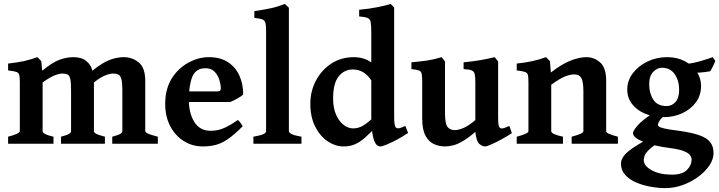

<svg xmlns="http://www.w3.org/2000/svg" viewBox="-20 -736 3683 983"><path d="M554.7 0V-36.1Q587.9 -44.9 597.2 -51.5Q606.4 -58.1 606.4 -64.5V-276.4Q606.4 -314 601.3 -331.5Q596.2 -349.1 585.7 -354.2Q575.2 -359.4 558.6 -359.4Q540.5 -359.4 515.1 -348.4Q489.7 -337.4 460.9 -313.5V-64.5Q460.9 -58.1 471.2 -51.8Q481.4 -45.4 517.1 -36.1V0H292.5V-36.1Q325.7 -44.9 334.7 -51.5Q343.8 -58.1 343.8 -64.5V-276.4Q343.8 -314 339.8 -331.5Q335.9 -349.1 326.4 -354.2Q316.9 -359.4 300.3 -359.4Q281.2 -359.4 256.1 -348.6Q231 -337.9 198.2 -313.5V-64.5Q198.2 -48.3 253.9 -36.1V0H21.5V-36.1Q81.5 -51.8 81.5 -64.5V-315.9Q81.5 -340.8 78.6 -352.3Q75.7 -363.8 63.2 -367.9Q50.8 -372.1 21.5 -375.5V-410.6Q71.3 -416 104.5 -423.6Q137.7 -431.2 171.4 -443.4L191.4 -423.3L196.3 -374Q249 -417.5 285.6 -430.4Q322.3 -443.4 355 -443.4Q398.4 -443.4 421.9 -423.6Q445.3 -403.8 451.2 -379.9L452.6 -374Q506.3 -416.5 543.2 -429.9Q580.1 -443.4 613.8 -443.4Q657.2 -443.4 690.4 -416.3Q723.6 -389.2 723.6 -322.3V-64.5Q723.6 -58.1 737.8 -51.8Q752 -45.4 788.1 -36.1V0Z M1225.1 -252.9Q1217.3 -243.7 1195.6 -231.7Q1173.8 -219.7 1159.2 -213.9H880.4L880.9 -268.1H1092.8Q1103 -268.1 1106.7 -271.5Q1110.4 -274.9 1110.4 -284.7Q1110.4 -303.2 1103 -327.1Q1095.7 -351.1 1078.6 -368.9Q1061.5 -386.7 1031.7 -386.7Q982.9 -386.7 964.8 -343.3Q946.8 -299.8 946.8 -225.6Q946.8 -156.2 975.1 -111.3Q1003.4 -66.4 1058.1 -66.4Q1077.1 -66.4 1095.5 -70.1Q1113.8 -73.7 1137.7 -85.2Q1161.6 -96.7 1197.8 -121.6Q1203.6 -118.2 1212.2 -106Q1220.7 -93.8 1222.7 -89.8Q1180.2 -46.9 1147.9 -24.7Q1115.7 -2.4 1085.4 5.6Q1055.2 13.7 1017.6 13.7Q964.8 13.7 921.1 -13.7Q877.4 -41 851.6 -90.1Q825.7 -139.2 825.7 -204.6Q825.7 -329.1 918.9 -398.9Q943.4 -417.5 977.8 -430.4Q1012.2 -443.4 1048.8 -443.4Q1108.9 -443.4 1147.9 -417.2Q1187 -391.1 1206.1 -347.9Q1225.1 -304.7 1225.1 -252.9Z M1277.3 0V-36.1Q1316.9 -43 1329.6 -49.8Q1342.3 -56.6 1342.3 -64.5V-582.5Q1342.3 -609.4 1337.9 -621.6Q1333.5 -633.8 1320.6 -637.7Q1307.6 -641.6 1282.2 -644.5V-679.2Q1330.1 -686 1365.7 -693.6Q1401.4 -701.2 1438.5 -715.8L1459 -696.3V-64.5Q1459 -57.1 1472.7 -49.8Q1486.3 -42.5 1523.4 -36.1V0Z M2069.3 -55.2Q2041 -36.1 2011.5 -20.5Q1981.9 -4.9 1959 4.4Q1936 13.7 1927.7 13.7Q1903.3 13.7 1892.1 -26.9Q1880.9 -67.4 1880.9 -142.1V-572.3Q1880.9 -606 1877.9 -622.3Q1875 -638.7 1862.1 -644Q1849.1 -649.4 1818.8 -651.9V-686Q1871.6 -690.9 1913.8 -699.5Q1956.1 -708 1980 -715.8L1998 -697.8V-141.6Q1998 -109.4 2000.7 -97.2Q2003.4 -85 2008.8 -81.5Q2014.2 -78.1 2022.5 -79.1Q2030.8 -80.1 2055.2 -91.3ZM1914.6 -95.7Q1876 -55.2 1848.6 -31.2Q1821.3 -7.3 1796.1 3.2Q1771 13.7 1738.8 13.7Q1696.8 13.7 1657.7 -12.5Q1618.7 -38.6 1593.8 -87.6Q1568.8 -136.7 1568.8 -205.1Q1568.8 -268.6 1597.2 -322.8Q1625.5 -377 1675.8 -410.2Q1726.1 -443.4 1792 -443.4Q1819.8 -443.4 1847.7 -434.1Q1875.5 -424.8 1911.1 -392.1Q1911.1 -335 1884.3 -318.8Q1867.2 -348.1 1842.5 -364.3Q1817.9 -380.4 1786.1 -380.4Q1743.2 -380.4 1714.4 -345.5Q1685.5 -310.5 1685.5 -231.9Q1685.5 -183.6 1700.4 -149.4Q1715.3 -115.2 1738.8 -96.9Q1762.2 -78.6 1787.6 -78.6Q1814.5 -78.6 1838.1 -92.3Q1861.8 -106 1894 -137.2Q1897.9 -135.3 1902.6 -126Q1907.2 -116.7 1910.6 -107.4Q1914.1 -98.1 1914.6 -95.7Z M2600.6 -54.2Q2578.6 -39.6 2549.6 -23.7Q2520.5 -7.8 2496.3 2.9Q2472.2 13.7 2464.4 13.7Q2448.2 13.7 2433.6 0.2Q2418.9 -13.2 2413.6 -60.5Q2375.5 -28.3 2347.9 -12.5Q2320.3 3.4 2298.8 8.5Q2277.3 13.7 2257.8 13.7Q2229.5 13.7 2202.9 2.2Q2176.3 -9.3 2158.9 -40.3Q2141.6 -71.3 2141.6 -128.9V-315.9Q2141.6 -345.2 2138.9 -358.2Q2136.2 -371.1 2124.8 -375.2Q2113.3 -379.4 2086.4 -382.3V-417Q2134.3 -421.4 2168 -426.3Q2201.7 -431.2 2241.2 -443.4L2258.3 -421.4V-158.2Q2258.3 -102.5 2271.2 -86.2Q2284.2 -69.8 2308.1 -69.8Q2325.2 -69.8 2350.8 -79.8Q2376.5 -89.8 2413.6 -121.1V-315.9Q2413.6 -343.8 2410.2 -357.4Q2406.7 -371.1 2394 -376Q2381.3 -380.9 2353.5 -382.3V-417Q2401.4 -421.4 2439.9 -428.2Q2478.5 -435.1 2512.7 -443.4L2530.3 -421.4V-133.8Q2530.3 -105.5 2532.5 -95.5Q2534.7 -85.4 2541 -80.6Q2546.4 -76.7 2555.7 -78.9Q2564.9 -81.1 2587.9 -91.3Z M2906.7 0V-36.1Q2939.5 -44.9 2953.1 -51.5Q2966.8 -58.1 2966.8 -64.5V-268.1Q2966.8 -317.9 2956.5 -336.4Q2946.3 -355 2919.9 -355Q2899.4 -355 2873 -344.7Q2846.7 -334.5 2802.2 -302.2V-64.5Q2802.2 -48.8 2862.3 -36.1V0H2625.5V-36.1Q2685.5 -51.8 2685.5 -64.5V-315.9Q2685.5 -340.3 2682.9 -351.8Q2680.2 -363.3 2667.5 -367.7Q2654.8 -372.1 2625.5 -375.5V-410.6Q2670.9 -415.5 2705.8 -423.1Q2740.7 -430.7 2775.4 -443.4L2795.4 -423.3L2800.3 -364.7Q2856 -408.2 2901.4 -425.8Q2946.8 -443.4 2982.4 -443.4Q3022 -443.4 3052.7 -416.3Q3083.5 -389.2 3083.5 -322.3V-64.5Q3083.5 -58.1 3095.7 -51.8Q3107.9 -45.4 3143.6 -36.1V0Z M3633.3 47.4Q3633.3 79.1 3612.1 110.8Q3590.8 142.6 3555.2 168.9Q3519.5 195.3 3475.8 211.2Q3432.1 227.1 3387.2 227.1Q3350.6 227.1 3310.8 220Q3271 212.9 3236.6 198Q3202.1 183.1 3180.7 159.2Q3159.2 135.3 3159.2 101.6Q3159.2 85 3170.9 66.7Q3182.6 48.3 3214.6 25.4Q3246.6 2.4 3306.2 -28.3Q3306.2 -28.3 3319.8 -27.3Q3333.5 -26.4 3347.7 -23.2Q3361.8 -20 3363.3 -13.7Q3321.8 12.2 3303.5 30Q3285.2 47.9 3280.5 60.5Q3275.9 73.2 3275.9 83.5Q3275.9 113.3 3316.9 135.7Q3357.9 158.2 3420.4 158.2Q3473.1 158.2 3497.1 134Q3521 109.9 3521 80.6Q3521 69.8 3512.9 58.6Q3504.9 47.4 3481.4 37.8Q3458 28.3 3410.6 22Q3320.8 10.3 3270.8 -11Q3220.7 -32.2 3220.7 -54.7Q3220.7 -65.9 3243.4 -92.5Q3266.1 -119.1 3318.8 -153.8L3404.3 -161.6Q3366.2 -133.8 3357.2 -118.2Q3348.1 -102.5 3348.1 -98.6Q3348.1 -93.3 3353.5 -88.4Q3358.9 -83.5 3380.1 -78.4Q3401.4 -73.2 3449.2 -67.4Q3521.5 -57.6 3561.5 -43.2Q3601.6 -28.8 3617.4 -6.6Q3633.3 15.6 3633.3 47.4ZM3642.1 -425.3Q3639.6 -416 3631.6 -399.4Q3623.5 -382.8 3616.2 -371.1Q3591.3 -366.7 3564 -364.5Q3536.6 -362.3 3497.6 -363.8L3480 -407.2Q3525.4 -411.1 3566.7 -423.3Q3607.9 -435.5 3628.9 -443.4ZM3569.3 -295.9Q3569.3 -248.5 3543.2 -212.6Q3517.1 -176.8 3473.4 -156.5Q3429.7 -136.2 3378.4 -136.2Q3325.2 -136.2 3283 -153.8Q3240.7 -171.4 3216.1 -203.4Q3191.4 -235.4 3191.4 -277.8Q3191.4 -323.2 3219.7 -360.8Q3248 -398.4 3294.7 -420.9Q3341.3 -443.4 3395.5 -443.4Q3446.3 -443.4 3485.4 -423.1Q3524.4 -402.8 3546.9 -369.4Q3569.3 -335.9 3569.3 -295.9ZM3457 -277.3Q3457 -323.2 3434.3 -356.2Q3411.6 -389.2 3368.2 -389.2Q3345.2 -389.2 3324.5 -368.2Q3303.7 -347.2 3303.7 -304.2Q3303.7 -258.3 3325 -225.6Q3346.2 -192.9 3392.6 -192.9Q3419.4 -192.9 3438.2 -213.6Q3457 -234.4 3457 -277.3Z"/></svg>

Font: Namdhinggo
Style: Bold
Weight: 700
Designer: Victor Gaultney
Foundry: SIL International
Version: Version 3.001